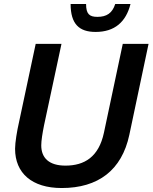

<svg xmlns="http://www.w3.org/2000/svg" viewBox="-20 -932 769 968"><path d="M462 -771C558 -771 615 -821 638 -912H561C546 -865 517 -847 471 -847C431 -847 414 -861 414 -912H336C336 -811 379 -771 462 -771ZM291 16C475 16 594 -74 632 -252L729 -711H599L504 -263C478 -141 406 -97 310 -97C228 -97 188 -135 188 -199C188 -223 194 -260 202 -300L290 -711H160L75 -312C66 -273 56 -214 56 -182C56 -59 141 16 291 16Z"/></svg>

Font: Geist SemiBold
Style: Italic
Weight: 600
Italic angle: -12°
Designer: Basement.studio, Andrés Briganti, Mateo Zaragoza
Foundry: Basement.studio, Vercel, Andrés Briganti, Guido Ferreyra, Mateo Zaragoza
Version: Version 1.500